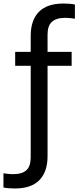

<svg xmlns="http://www.w3.org/2000/svg" viewBox="-82 -838 445 1088"><path d="M2.5 230Q-12.5 230 -29.8 228.8Q-47 227.5 -62.5 224.5V144Q-48.5 146 -35.8 147.5Q-23 149 -8.5 149Q43 149 67.5 126.5Q92 104 92 54V-465H4V-544H92V-634.5Q92 -723.5 138.5 -770.8Q185 -818 277.5 -818Q292 -818 309.5 -816.8Q327 -815.5 342.5 -812.5V-732Q328 -734 315.5 -735.5Q303 -737 288.5 -737Q237 -737 212.2 -714.5Q187.5 -692 187.5 -642V-544H324V-465H187.5V46.5Q187.5 135.5 141.2 182.8Q95 230 2.5 230Z"/></svg>

Font: Encode Sans Cnd Md
Style: Regular
Weight: 500
Width: 3
Designer: Multiple Designers
Foundry: Impallari Type
Version: Version 3.002; ttfautohint (v1.8.3) -l 8 -r 50 -G 200 -x 14 